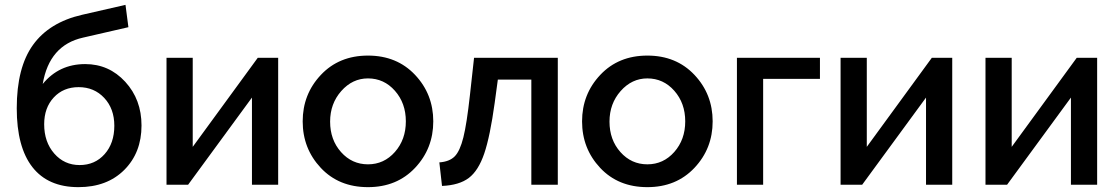

<svg xmlns="http://www.w3.org/2000/svg" viewBox="-20 -761 4609 791"><path d="M509 -649 322 -606Q183 -575 156 -415Q223 -497 331 -497Q429 -497 496 -424Q563 -351 563 -244Q563 -132 492 -61Q421 10 303 10Q178 10 113.5 -72.5Q49 -155 49 -315Q49 -483 116 -576Q183 -669 318 -700L497 -741ZM162 -249Q162 -176 203.5 -128.5Q245 -81 308 -81Q371 -81 411 -126Q451 -171 451 -243Q451 -313 409.5 -357.5Q368 -402 304 -402Q241 -402 201.5 -359.5Q162 -317 162 -249Z M774 -523V-156L1042 -523H1126V0H1018V-359L755 0H666V-523Z M1496 10Q1376 10 1301.5 -69.5Q1227 -149 1227 -261Q1227 -373 1302 -452.5Q1377 -532 1496 -532Q1615 -532 1690 -452.5Q1765 -373 1765 -261Q1765 -149 1690 -69.5Q1615 10 1496 10ZM1340 -260Q1340 -185 1385 -134.5Q1430 -84 1496 -84Q1562 -84 1607 -135Q1652 -186 1652 -261Q1652 -336 1607 -387Q1562 -438 1496 -438Q1432 -438 1386 -386Q1340 -334 1340 -260Z M1801 5 1790 -92Q1832 -95 1853.5 -117Q1875 -139 1889 -195Q1903 -251 1916 -369L1933 -523H2278V0H2169V-433H2031L2018 -337Q1999 -199 1975 -128.5Q1951 -58 1911.5 -28Q1872 2 1801 5Z M2647 10Q2527 10 2452.5 -69.5Q2378 -149 2378 -261Q2378 -373 2453 -452.5Q2528 -532 2647 -532Q2766 -532 2841 -452.5Q2916 -373 2916 -261Q2916 -149 2841 -69.5Q2766 10 2647 10ZM2491 -260Q2491 -185 2536 -134.5Q2581 -84 2647 -84Q2713 -84 2758 -135Q2803 -186 2803 -261Q2803 -336 2758 -387Q2713 -438 2647 -438Q2583 -438 2537 -386Q2491 -334 2491 -260Z M3358 -523V-436H3124V0H3016V-523Z M3551 -523V-156L3819 -523H3903V0H3795V-359L3532 0H3443V-523Z M4148 -523V-156L4416 -523H4500V0H4392V-359L4129 0H4040V-523Z"/></svg>

Font: Raleway
Style: Regular
Weight: 600
Designer: Matt McInerney, Pablo Impallari, Rodrigo Fuenzalida
Foundry: Matt McInerney, Pablo Impallari, Rodrigo Fuenzalida
Version: Version 1.000;PS 001.001;hotconv 1.0.56; ttfautohint (v1.5)